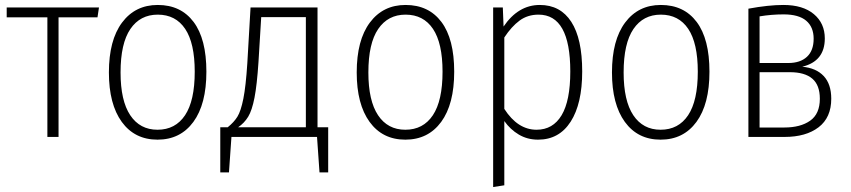

<svg xmlns="http://www.w3.org/2000/svg" viewBox="-20 -552 3431 774"><path d="M379 -522 373 -482H216V0H171V-482H7V-522Z M812 -263Q812 -132 759.5 -60.5Q707 11 615 11Q523 11 471 -60.5Q419 -132 419 -260Q419 -390 472 -461Q525 -532 616 -532Q709 -532 760.5 -463.5Q812 -395 812 -263ZM466 -260Q466 -146 505 -87.5Q544 -29 615 -29Q687 -29 726 -87.5Q765 -146 765 -263Q765 -378 726.5 -435.5Q688 -493 616 -493Q545 -493 505.5 -435Q466 -377 466 -260Z M1303 -39V143H1268L1258 0H913L903 143H868V-39H898Q923 -59 937 -81.5Q951 -104 961 -154Q971 -204 977 -297L990 -522H1260V-39ZM1213 -483H1033L1022 -302Q1016 -210 1006 -158.5Q996 -107 980.5 -81.5Q965 -56 940 -39H1213Z M1811 -263Q1811 -132 1758.5 -60.5Q1706 11 1614 11Q1522 11 1470 -60.5Q1418 -132 1418 -260Q1418 -390 1471 -461Q1524 -532 1615 -532Q1708 -532 1759.5 -463.5Q1811 -395 1811 -263ZM1465 -260Q1465 -146 1504 -87.5Q1543 -29 1614 -29Q1686 -29 1725 -87.5Q1764 -146 1764 -263Q1764 -378 1725.5 -435.5Q1687 -493 1615 -493Q1544 -493 1504.5 -435Q1465 -377 1465 -260Z M2327 -264Q2327 -134 2280.5 -61.5Q2234 11 2149 11Q2106 11 2071.5 -9.5Q2037 -30 2013 -64V195L1968 202V-522H2007L2010 -445Q2069 -532 2156 -532Q2239 -532 2283 -464Q2327 -396 2327 -264ZM2279 -264Q2279 -493 2151 -493Q2107 -493 2074.5 -469Q2042 -445 2013 -401V-113Q2067 -29 2143 -29Q2209 -29 2244 -87.5Q2279 -146 2279 -264Z M2840 -263Q2840 -132 2787.5 -60.5Q2735 11 2643 11Q2551 11 2499 -60.5Q2447 -132 2447 -260Q2447 -390 2500 -461Q2553 -532 2644 -532Q2737 -532 2788.5 -463.5Q2840 -395 2840 -263ZM2494 -260Q2494 -146 2533 -87.5Q2572 -29 2643 -29Q2715 -29 2754 -87.5Q2793 -146 2793 -263Q2793 -378 2754.5 -435.5Q2716 -493 2644 -493Q2573 -493 2533.5 -435Q2494 -377 2494 -260Z M3331 -154Q3331 -78 3280 -39Q3229 0 3143 0H2997V-517Q3078 -532 3138 -532Q3217 -532 3261 -495Q3305 -458 3305 -397Q3305 -305 3214 -283Q3270 -278 3300.5 -245.5Q3331 -213 3331 -154ZM3042 -486V-298H3158Q3206 -298 3233 -323Q3260 -348 3260 -396Q3260 -443 3230 -468.5Q3200 -494 3139 -494Q3090 -494 3042 -486ZM3285 -154Q3285 -209 3254.5 -235Q3224 -261 3164 -261H3042V-38H3142Q3207 -38 3246 -65.5Q3285 -93 3285 -154Z"/></svg>

Font: Fira Sans Condensed ExtraLight
Style: Regular
Weight: 275
Width: 3
Designer: Carrois Corporate & Edenspiekermann AG
Foundry: Carrois Corporate GbR & Edenspiekermann AG
Version: Version 4.203